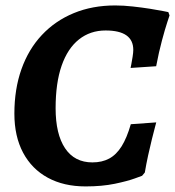

<svg xmlns="http://www.w3.org/2000/svg" viewBox="-20 -673 642 705"><path d="M294.4 11.5Q214.1 11.5 155.4 -20.5Q96.6 -52.5 64.7 -112.5Q32.8 -172.5 32.8 -255.7Q32.8 -346 58.8 -419.1Q84.8 -492.3 133.7 -544.4Q182.6 -596.6 250.9 -624.8Q319.1 -653 403 -653Q433.5 -653 467.4 -649.2Q501.2 -645.5 531 -640.8Q560.8 -636.1 579.5 -632.3Q598.1 -628.6 598.1 -628.6L602.5 -616.3Q602.5 -616.3 594.3 -591.6Q586.1 -566.9 574.7 -524.4Q563.3 -482 553.4 -429.8L459.5 -423.5Q459.5 -423.5 462 -436.1Q464.4 -448.6 466.9 -464.4Q469.4 -480.2 469.4 -489.7Q469.4 -561.1 367.7 -561.1Q311.4 -561.1 269.9 -528.2Q228.4 -495.3 206.3 -431.8Q184.2 -368.3 184.2 -275.7Q184.2 -180.4 219 -128.5Q253.7 -76.7 319.3 -76.7Q354.7 -76.7 381 -90.8Q407.2 -104.9 426.5 -135.7Q445.8 -166.5 460.3 -216.9L553.7 -223.6Q553.7 -223.6 549.2 -206.5Q544.6 -189.5 537.8 -162.1Q531 -134.8 523.9 -102.5Q516.9 -70.2 511.8 -39.7L501.7 -27.5Q501.7 -27.5 475 -17.8Q448.3 -8 401.5 1.8Q354.6 11.5 294.4 11.5Z"/></svg>

Font: Alegreya
Style: Italic
Weight: 400
Italic angle: -7°
Designer: Juan Pablo del Peral
Foundry: Huerta Tipografica
Version: Version 2.009